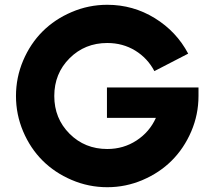

<svg xmlns="http://www.w3.org/2000/svg" viewBox="-20 -780 905 810"><path d="M431.2 -411.1H817.4V-375Q817.4 -296.9 786.9 -225.6Q756.3 -154.3 704.8 -102.8Q653.3 -51.3 582 -20.8Q510.7 9.8 432.6 9.8Q354 9.8 282.5 -20.8Q210.9 -51.3 159.4 -102.8Q107.9 -154.3 77.6 -225.6Q47.4 -296.9 47.4 -375Q47.4 -453.1 77.6 -524.4Q107.9 -595.7 159.4 -647.2Q210.9 -698.7 282.5 -729.2Q354 -759.8 432.6 -759.8Q541.5 -759.8 633.1 -703.4Q724.6 -647 773.9 -553.7L631.3 -480Q602.5 -534.7 550.3 -566.7Q498 -598.6 432.6 -598.6Q337.9 -598.6 273.4 -534.2Q209 -469.7 209 -375Q209 -280.3 273.4 -215.8Q337.9 -151.4 432.6 -151.4Q501 -151.4 555.9 -187.3Q610.8 -223.1 637.7 -282.7H431.2Z"/></svg>

Font: Now Alt
Style: Bold
Weight: 700
Designer: Alfredo Marco Pradil
Foundry: Alfredo Marco Pradil
Version: Version 1.002;PS 001.002;hotconv 1.0.88;makeotf.lib2.5.64775